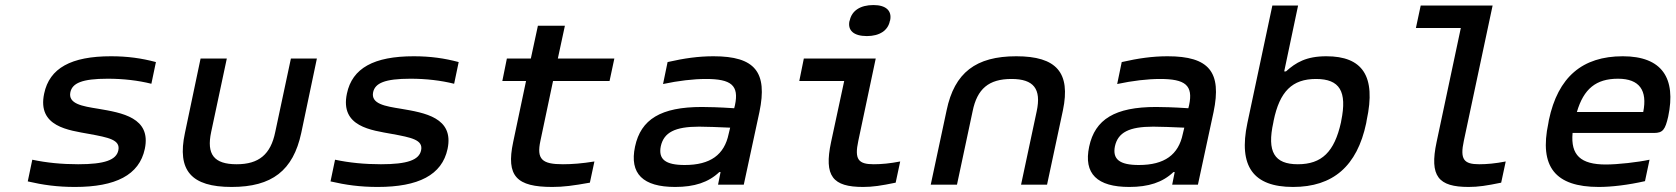

<svg xmlns="http://www.w3.org/2000/svg" viewBox="-20 -732 6641 761"><path d="M334 -201C410 -187 458 -178 449 -136C441 -98 395 -81 290 -81C225 -81 164 -87 108 -99L90 -13C150 1 207 9 277 9C438 9 532 -38 554 -142C580 -266 463 -285 369 -301C307 -311 249 -320 259 -367C267 -402 304 -420 407 -420C469 -420 528 -413 580 -400L598 -486C542 -501 486 -509 420 -509C262 -509 176 -462 155 -361C127 -229 253 -216 334 -201Z M713 -205C681 -56 738 9 898 9C1058 9 1142 -56 1174 -205L1236 -500H1133L1071 -209C1053 -120 1006 -81 918 -81C828 -81 798 -120 817 -209L879 -500H775Z M1534 -201C1610 -187 1658 -178 1649 -136C1641 -98 1595 -81 1490 -81C1425 -81 1364 -87 1308 -99L1290 -13C1350 1 1407 9 1477 9C1638 9 1732 -38 1754 -142C1780 -266 1663 -285 1569 -301C1507 -311 1449 -320 1459 -367C1467 -402 1504 -420 1607 -420C1669 -420 1728 -413 1780 -400L1798 -486C1742 -501 1686 -509 1620 -509C1462 -509 1376 -462 1355 -361C1327 -229 1453 -216 1534 -201Z M2211 -81C2129 -81 2106 -100 2122 -174L2172 -411H2396L2415 -500H2191L2219 -630H2112L2084 -500H1989L1971 -411H2065L2014 -169C1985 -33 2028 9 2169 9C2213 9 2251 4 2318 -8L2336 -92C2287 -84 2247 -81 2211 -81Z M2808 -509C2748 -509 2692 -501 2626 -486L2608 -399C2669 -412 2728 -419 2778 -419C2878 -419 2910 -394 2893 -315L2890 -303C2830 -307 2786 -308 2762 -308C2599 -308 2520 -259 2497 -151C2474 -43 2529 9 2656 9C2732 9 2788 -9 2831 -50H2836L2826 0H2928L2990 -288C3023 -446 2973 -509 2808 -509ZM2599 -152C2611 -207 2655 -230 2751 -230C2779 -230 2830 -228 2874 -226L2868 -201C2851 -119 2796 -78 2694 -78C2617 -78 2589 -101 2599 -152Z M3443 -81C3382 -81 3366 -100 3382 -174L3451 -500H3166L3148 -411H3326L3274 -169C3245 -33 3281 9 3401 9C3439 9 3472 4 3530 -8L3548 -92C3507 -84 3473 -81 3443 -81ZM3347 -649C3339 -612 3363 -589 3416 -589C3467 -589 3500 -612 3507 -649L3508 -651C3516 -689 3492 -712 3442 -712C3389 -712 3356 -689 3348 -651Z M3732 -295 3669 0H3773L3835 -291C3853 -380 3899 -419 3989 -419C4077 -419 4108 -380 4089 -291L4027 0H4130L4193 -295C4224 -444 4168 -509 4008 -509C3848 -509 3763 -444 3732 -295Z M4608 -509C4548 -509 4492 -501 4426 -486L4408 -399C4469 -412 4528 -419 4578 -419C4678 -419 4710 -394 4693 -315L4690 -303C4630 -307 4586 -308 4562 -308C4399 -308 4320 -259 4297 -151C4274 -43 4329 9 4456 9C4532 9 4588 -9 4631 -50H4636L4626 0H4728L4790 -288C4823 -446 4773 -509 4608 -509ZM4399 -152C4411 -207 4455 -230 4551 -230C4579 -230 4630 -228 4674 -226L4668 -201C4651 -119 4596 -78 4494 -78C4417 -78 4389 -101 4399 -152Z M5395 -244 5397 -256C5435 -431 5380 -509 5237 -509C5157 -509 5116 -484 5077 -449H5070L5125 -710H5023L4924 -244C4888 -73 4947 9 5105 9C5263 9 5359 -73 5395 -244ZM5027 -247 5028 -253C5052 -370 5102 -419 5196 -419C5290 -419 5320 -370 5296 -253L5295 -247C5269 -130 5219 -81 5124 -81C5031 -81 5001 -130 5027 -247Z M5843 -81C5782 -81 5766 -100 5782 -174L5896 -710H5611L5592 -621H5770L5674 -169C5645 -33 5681 9 5801 9C5839 9 5872 4 5930 -8L5948 -92C5907 -84 5873 -81 5843 -81Z M6592 -270C6624 -422 6568 -509 6412 -509C6252 -509 6155 -427 6119 -256L6117 -244C6080 -71 6144 9 6317 9C6368 9 6434 1 6500 -14L6518 -99C6472 -89 6392 -80 6345 -80C6245 -80 6205 -117 6213 -205H6535C6571 -205 6580 -218 6592 -270ZM6230 -288C6257 -380 6306 -420 6393 -420C6479 -420 6510 -373 6493 -288Z"/></svg>

Font: LT Wave Mono Medium
Style: Italic
Weight: 500
Designer: Daniel Lyons
Version: Version 2.5 (Glyphs App)